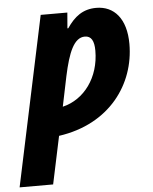

<svg xmlns="http://www.w3.org/2000/svg" viewBox="-100 -605 709 890"><g transform="rotate(-5 254.0 -160.0)"><path d="M-45 239H111L158 17C397 -17 520 -193 520 -379C520 -497 464 -559 381 -559C319 -559 279 -528 244 -476H240L246 -549H122ZM187 -116 216 -256C239 -363 266 -431 317 -431C347 -431 360 -407 360 -362C360 -237 288 -140 187 -116Z"/></g></svg>

Font: Noto Sans SemiCondensed ExtraBold
Style: Italic
Weight: 800
Width: 4
Italic angle: -12°
Designer: Monotype Design Team
Foundry: Monotype Imaging Inc.
Version: Version 2.013